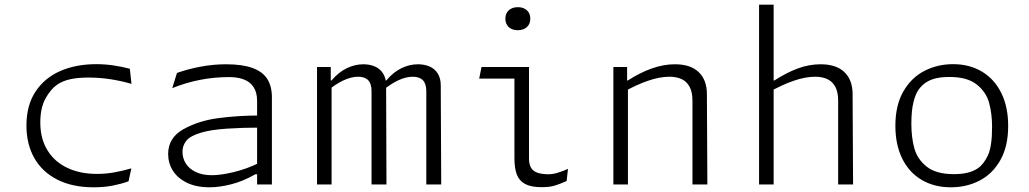

<svg xmlns="http://www.w3.org/2000/svg" viewBox="-20 -785 4380 817"><path d="M532.5 -492.5 539.5 -428Q497.5 -440.5 450.5 -447.8Q403.5 -455 356.5 -455Q309.5 -455 277.2 -447.5Q245 -440 223 -424.5Q195 -405 173.2 -365.2Q151.5 -325.5 151.5 -263.5Q151.5 -195.5 181.5 -146.2Q211.5 -97 265.8 -71Q320 -45 392.5 -45Q429.5 -45 464.8 -51.2Q500 -57.5 539 -68.5L527 -13.5Q496.5 -2.5 459.8 4.8Q423 12 378 12Q288.5 12 224.2 -20.5Q160 -53 126.2 -112.2Q92.5 -171.5 92.5 -251Q92.5 -336.5 131 -395Q169.5 -453.5 236.5 -482.8Q303.5 -512 389.5 -512Q426 -512 461.8 -506.8Q497.5 -501.5 532.5 -492.5Z M1074 0V-355Q1074 -392 1059 -414.5Q1044 -437 1017.5 -447Q991 -457 955.5 -457Q892 -457 831.5 -445.2Q771 -433.5 713 -410L733 -474.5Q778.5 -491 833 -501.2Q887.5 -511.5 942 -511.5Q1010.5 -511.5 1053.8 -496Q1097 -480.5 1117 -449.5Q1137 -418.5 1137 -371V0ZM835.5 -220.5Q790 -207 773.2 -186.5Q756.5 -166 756.5 -139Q756.5 -111.5 771 -88.8Q785.5 -66 813.8 -52.8Q842 -39.5 881 -39.5Q920.5 -39.5 975.8 -53Q1031 -66.5 1084 -92.5L1088.5 -43.5H1066.5Q1014.5 -13.5 963.8 -0.8Q913 12 872.5 12Q815 12 775.2 -7.5Q735.5 -27 715.5 -59Q695.5 -91 695.5 -129.5Q695.5 -199 760.5 -235.2Q825.5 -271.5 910.2 -282.5Q995 -293.5 1084 -293.5V-242Q1012 -242 944.8 -237.5Q877.5 -233 835.5 -220.5Z M1391 0H1329V-500H1387.5V-438L1391 -431ZM1561 0V-397.5Q1561 -428.5 1546.8 -443.5Q1532.5 -458.5 1503.5 -458.5Q1474.5 -458.5 1440.5 -442.5Q1406.5 -426.5 1370.5 -396V-442.5H1390.5Q1421.5 -478.5 1456 -495Q1490.5 -511.5 1526 -511.5Q1553.5 -511.5 1575.5 -502Q1597.5 -492.5 1610.2 -472.2Q1623 -452 1623 -422L1624.5 0ZM1794 0V-397.5Q1794 -428.5 1779.5 -443.5Q1765 -458.5 1736 -458.5Q1707 -458.5 1673.2 -442.5Q1639.5 -426.5 1603.5 -396V-442.5H1623.5Q1654 -478.5 1688.5 -495Q1723 -511.5 1758.5 -511.5Q1786 -511.5 1808 -502Q1830 -492.5 1842.8 -472.2Q1855.5 -452 1855.5 -422L1857.5 0Z M2169 -483.5 2191.5 -450.5H2019L2029 -500H2231V-110.5Q2231 -87.5 2238.8 -72.8Q2246.5 -58 2265 -50.8Q2283.5 -43.5 2315 -43.5Q2333 -43.5 2355.2 -50.5Q2377.5 -57.5 2397 -66.5L2391 -14.5Q2361.5 -1.5 2339.8 5Q2318 11.5 2284.5 11.5Q2239.5 11.5 2214.2 -2.2Q2189 -16 2179 -42.8Q2169 -69.5 2169 -112ZM2130.5 -705.5Q2130.5 -728.5 2145.2 -741.5Q2160 -754.5 2183.5 -754.5Q2207 -754.5 2221.8 -741.5Q2236.5 -728.5 2236.5 -705.5Q2236.5 -682.5 2221.8 -669.5Q2207 -656.5 2183.5 -656.5Q2168 -656.5 2156 -662.2Q2144 -668 2137.2 -679.2Q2130.5 -690.5 2130.5 -705.5Z M2652 0H2590V-500H2648.5V-438L2652 -431ZM2926.5 0V-356.5Q2926.5 -393.5 2914.2 -416Q2902 -438.5 2880.2 -448.5Q2858.5 -458.5 2828.5 -458.5Q2787 -458.5 2737 -441.2Q2687 -424 2631.5 -392.5V-442.5H2651.5Q2701.5 -475 2752 -493.2Q2802.5 -511.5 2852 -511.5Q2918 -511.5 2952.8 -478.5Q2987.5 -445.5 2988 -386L2990 0Z M3272 0H3210V-765H3272V-438V-431ZM3546.5 0V-356.5Q3546.5 -393.5 3534.2 -416Q3522 -438.5 3500.2 -448.5Q3478.5 -458.5 3448.5 -458.5Q3407 -458.5 3357 -441.2Q3307 -424 3251.5 -392.5V-442.5H3275Q3326 -475.5 3374.2 -493.5Q3422.5 -511.5 3472 -511.5Q3538 -511.5 3572.8 -478.5Q3607.5 -445.5 3608 -386L3610 0Z M3790 -250Q3790 -337 3824 -396Q3858 -455 3913.8 -483.5Q3969.5 -512 4035.5 -512Q4105.5 -512 4158.5 -480.2Q4211.5 -448.5 4240.8 -389.2Q4270 -330 4270 -249Q4270 -162.5 4236.8 -103.8Q4203.5 -45 4148.2 -16.5Q4093 12 4026 12Q3955 12 3901.5 -19.8Q3848 -51.5 3819 -110.5Q3790 -169.5 3790 -250ZM4141 -69Q4166.5 -86.5 4184 -124.5Q4201.5 -162.5 4201.5 -244.5Q4201.5 -301.5 4188.8 -347.8Q4176 -394 4135.8 -425.8Q4095.5 -457.5 4020 -457.5Q3986.5 -457.5 3961.5 -451.5Q3936.5 -445.5 3918 -432.5Q3901.5 -421 3888.8 -403.5Q3876 -386 3867 -350.5Q3858 -315 3858 -257.5Q3858 -200 3870.8 -153.8Q3883.5 -107.5 3923.5 -75.8Q3963.5 -44 4039 -44Q4072 -44 4097.5 -50.2Q4123 -56.5 4141 -69Z"/></svg>

Font: Monaspace Argon Var ExtraLight
Style: Regular
Weight: 200
Designer: Riley Cran and the Lettermatic Team
Version: Version 1.200 (Monaspace Argon Var)